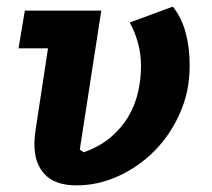

<svg xmlns="http://www.w3.org/2000/svg" viewBox="-20 -548 640 580"><path d="M286 -516 221 -96 233 -88Q281 -105 314 -133Q347 -161 367.5 -195.5Q388 -230 397 -269.5Q406 -309 406 -350Q406 -384 397 -417.5Q388 -451 372 -480L502 -528Q528 -496 540.5 -450.5Q553 -405 553 -350Q553 -273 524 -207Q495 -141 447 -92.5Q399 -44 337.5 -16Q276 12 211 12Q147 12 115.5 -21Q84 -54 84 -111Q84 -128 85.5 -140.5Q87 -153 90 -172L125 -402H36L55 -516Z"/></svg>

Font: IBM Plex Mono
Style: Bold Italic
Weight: 700
Italic angle: -9°
Monospace: yes
Designer: Mike Abbink, Paul van der Laan, Pieter van Rosmalen
Foundry: Bold Monday
Version: Version 2.3